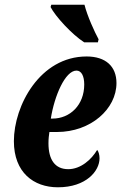

<svg xmlns="http://www.w3.org/2000/svg" viewBox="-20 -786 515 816"><path d="M338 -606H396L399 -619C382 -650 351 -718 339 -766H198L195 -756C215 -717 285 -640 338 -606ZM226 10C347 10 403 -60 403 -113C403 -128 399 -142 393 -149C369 -108 323 -67 270 -67C214 -67 186 -107 186 -177C186 -197 188 -212 190 -225H222C366 -225 475 -323 475 -433C475 -504 429 -546 348 -546C150 -546 39 -337 39 -186C39 -53 123 10 226 10ZM196 -282C211 -378 257 -486 305 -486C326 -486 338 -463 338 -427C338 -340 278 -282 203 -282Z"/></svg>

Font: Noto Serif Condensed Extra
Style: Italic
Weight: 800
Width: 3
Italic angle: -12°
Designer: Monotype Design Team
Foundry: Monotype Imaging Inc.
Version: Version 1.901